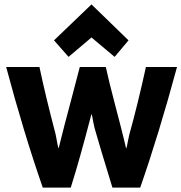

<svg xmlns="http://www.w3.org/2000/svg" viewBox="-20 -843 823 871"><path d="M783 -539Q700 -232 616 8H490Q431 -184 409 -262Q406 -273 403.5 -287.5Q401 -302 399 -312Q397 -322 395 -326Q341 -118 301 8H174Q88 -239 8 -539H159Q186 -410 232 -235Q235 -223 237.5 -207Q240 -191 242 -182.5Q244 -174 246 -170L256 -210Q270 -267 300 -379Q330 -491 342 -539H460Q473 -478 502.5 -366Q532 -254 542 -212Q551 -173 552 -170Q554 -171 556 -180.5Q558 -190 561 -206.5Q564 -223 567 -234Q604 -366 642 -539ZM395 -673 291 -585 225 -660 395 -823 563 -660 500 -585Z"/></svg>

Font: Repo
Style: Bold
Weight: 700
Designer: Stefan Peev
Foundry: Context Ltd
Version: Version 001.000